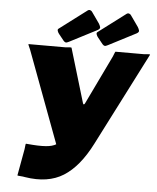

<svg xmlns="http://www.w3.org/2000/svg" viewBox="-63 -1015 882 1077"><g transform="rotate(5 378.5 -476.5)"><path d="M75 -4 102 -153Q104 -166 104.5 -175Q105 -184 108 -184L146 -181Q201 -177 235.5 -182Q270 -187 293 -207Q316 -227 335 -267L550 -714Q555 -725 558 -734Q561 -743 564 -742H725Q739 -743 747.5 -744Q756 -745 757 -742L489 -217Q422 -85 335 -30.5Q248 24 118 3L106 1Q93 -1 84 -1Q75 -1 75 -4ZM291 -157 84 -712Q79 -724 75 -732.5Q71 -741 73 -742H283Q297 -743 305.5 -744Q314 -745 315 -742L406 -438Q408 -432 411 -432Q414 -432 418 -439L469 -426ZM413 -952 456 -891Q462 -881 464.5 -872Q467 -863 453 -855L298 -775Q285 -768 279 -769.5Q273 -771 267 -778L239 -813Q233 -820 230 -829Q227 -838 232 -842L387 -959Q394 -964 401.5 -961.5Q409 -959 413 -952ZM632 -952 675 -891Q681 -881 683.5 -872Q686 -863 672 -855L517 -775Q504 -768 498 -769.5Q492 -771 486 -778L458 -813Q452 -820 449 -829Q446 -838 451 -842L606 -959Q613 -964 620.5 -961.5Q628 -959 632 -952Z"/></g></svg>

Font: Libre Franklin Black
Style: Italic
Weight: 900
Italic angle: -8°
Designer: Pablo Impallari, Rodrigo Fuenzalida, Nhung Nguyen
Foundry: Impallari Type
Version: Version 3.000